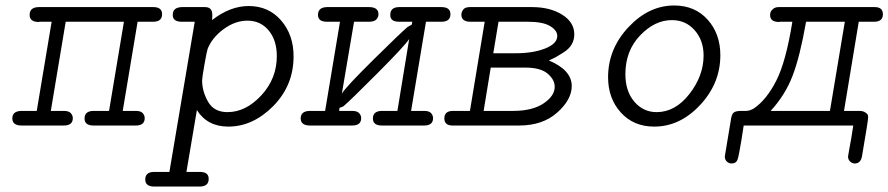

<svg xmlns="http://www.w3.org/2000/svg" viewBox="-20 -457 3234 699"><path d="M56.2 -53.2H113.8L168 -377.9H126Q126 -377.9 124 -377.9Q123 -377 121.1 -377Q87.9 -377 87.9 -402.8Q87.9 -430.7 121.1 -431.2H538.1Q570.3 -431.2 570.1 -405Q569.8 -378.9 540 -377.9H481L426.8 -53.2H475.1Q492.2 -53.2 499.5 -45.2Q506.8 -37.1 506.8 -26.9Q506.8 0 474.1 0H320.8Q287.6 0 287.8 -25.9Q288.1 -51.8 317.9 -53.2H377L431.2 -377.9H219.2L165 -53.2Q165 -53.2 212.9 -53.2Q230 -53.2 237.5 -45.2Q245.1 -37.1 245.1 -26.9Q245.1 0 211.9 0H59.1Q24.9 0 24.9 -25.9Q24.9 -51.8 56.2 -53.2Z M508.8 196.8Q508.8 169.9 539.1 168.9H596.7L689 -377.9H638.7Q608.9 -378.9 608.9 -402.8Q608.9 -430.7 643.1 -431.2H726.1Q752.9 -431.2 752.9 -403.8Q752.9 -390.6 752 -383.8Q816.9 -434.6 884.8 -435.1Q958 -435.1 1003.4 -382.6Q1048.8 -330.1 1048.8 -252Q1048.8 -146 974.9 -71Q900.9 3.9 811 3.9Q734.9 3.9 696.8 -56.2L658.7 168.9H708Q740.2 168.9 739.7 194.8Q739.7 221.7 707 222.2H541Q508.8 221.7 508.8 196.8ZM715.8 -164.1Q715.8 -125 737.3 -86.9Q758.8 -48.8 808.1 -48.8Q875 -48.8 931.4 -109.9Q987.8 -170.9 987.8 -252.9Q987.8 -310.1 958.3 -345.9Q928.7 -381.8 880.9 -381.8Q835.9 -381.8 793.9 -350.8Q752 -319.8 735.8 -278.8Q732.9 -271 724.4 -222.4Q715.8 -173.8 715.8 -164.1Z M1106 -53.2H1163.6L1217.8 -377.9Q1217.8 -377.9 1169.9 -377.9Q1137.7 -377.9 1137.7 -402.8Q1137.7 -430.7 1170.9 -431.2H1323.7Q1357.9 -431.2 1357.9 -404.8Q1357.9 -396 1351.3 -387.5Q1344.7 -378.9 1326.7 -377.9H1269L1224.6 -116.2Q1240.7 -142.1 1339.4 -239.5Q1438 -336.9 1463.9 -358.9L1479 -367.2L1481 -377.9H1432.6Q1400.4 -377.9 1400.9 -402.8Q1400.9 -430.7 1432.6 -431.2H1586.9Q1620.1 -431.2 1619.9 -405Q1619.6 -378.9 1589.8 -377.9H1530.8L1476.6 -53.2H1524.9Q1542 -53.2 1549.3 -45.2Q1556.6 -37.1 1556.6 -26.9Q1556.6 0 1523.9 0H1370.6Q1337.4 0 1337.6 -25.9Q1337.9 -51.8 1367.7 -53.2H1426.8L1469.7 -314.9Q1452.6 -289.1 1353.3 -189.5Q1253.9 -89.8 1230 -69.8L1215.8 -64L1214.8 -53.2H1262.7Q1279.8 -53.2 1287.4 -45.2Q1294.9 -37.1 1294.9 -26.9Q1294.9 0 1261.7 0H1108.9Q1074.7 0 1074.7 -25.9Q1074.7 -51.8 1106 -53.2Z M1597.7 -25.9Q1597.7 -52.7 1627.9 -53.2H1690.9L1744.6 -377.9H1689.9Q1660.2 -378.9 1659.7 -402.8Q1659.7 -412.6 1666.3 -421.9Q1672.9 -431.2 1690.9 -431.2H1916.5Q1982.4 -431.2 2026.6 -403.6Q2070.8 -376 2070.8 -332Q2070.8 -312 2061.3 -295.4Q2051.8 -278.8 2031.2 -265.9Q2010.7 -252.9 2003.7 -249Q1996.6 -245.1 1978.5 -236.8Q2061.5 -201.7 2061.5 -144Q2061.5 -94.2 2008.5 -47.1Q1955.6 0 1869.6 0H1627.9Q1597.7 0 1597.7 -25.9ZM1740.7 -53.2H1847.7Q1918.5 -53.2 1959 -80.6Q1999.5 -107.9 1999.5 -141.1Q1999.5 -167 1973.6 -189Q1947.8 -210.9 1892.6 -210.9H1766.6ZM1775.9 -263.2H1858.9Q1920.9 -263.2 1964.8 -280.5Q2008.8 -297.9 2008.8 -326.2Q2008.8 -346.2 1982.7 -362.1Q1956.5 -377.9 1899.9 -377.9H1794.9Z M2193.8 -175.8Q2193.8 -278.8 2267.8 -357.9Q2341.8 -437 2434.6 -437Q2509.8 -437 2556.2 -385.5Q2602.5 -334 2602.5 -255.9Q2602.5 -153.8 2529.1 -75Q2455.6 3.9 2361.8 3.9Q2286.6 3.9 2240.2 -47.4Q2193.8 -98.6 2193.8 -175.8ZM2256.8 -187Q2256.8 -125 2289.3 -86.9Q2321.8 -48.8 2370.6 -48.8Q2438.5 -48.8 2490 -115Q2541.5 -181.2 2541.5 -254.9Q2541.5 -310.1 2509 -346.9Q2476.6 -383.8 2425.8 -383.8Q2363.8 -383.8 2310.3 -327.9Q2256.8 -272 2256.8 -187Z M2618.7 112.8Q2618.7 112.8 2640.6 -19Q2643.6 -42 2651.6 -47.6Q2659.7 -53.2 2677.7 -53.2H2695.3Q2710.4 -53.2 2725.6 -63Q2770.5 -93.8 2805.9 -162.8Q2841.3 -231.9 2864.7 -377.9H2822.8H2820.3Q2818.4 -377 2816.4 -377Q2783.2 -377 2783.7 -402.8Q2783.7 -407.7 2785.6 -413.3Q2787.6 -418.9 2795.2 -425Q2802.7 -431.2 2815.4 -431.2H3164.6Q3194.3 -431.2 3194.3 -405Q3194.3 -378.9 3164.6 -377.9H3106.4L3052.7 -53.2H3108.4Q3121.6 -53.2 3129.6 -48.1Q3137.7 -43 3139.2 -38.6Q3140.6 -34.2 3140.6 -29.8Q3140.6 -18.6 3118.7 108.9Q3114.7 137.7 3092.3 138.2Q3082.5 138.2 3075 131.1Q3067.4 124 3067.4 112.8Q3067.4 110.8 3071 91.3Q3074.7 71.8 3079.6 43.5Q3084.5 15.1 3086.4 0H2687.5Q2683.6 22 2678.7 56.2Q2669.9 111.3 2664.8 124.8Q2659.7 138.2 2643.6 138.2Q2633.8 138.2 2626.2 131.1Q2618.7 124 2618.7 112.8ZM2785.6 -53.2H3001.5L3055.7 -377.9H2914.6Q2892.6 -252 2865.7 -181.6Q2838.9 -111.3 2785.6 -53.2Z"/></svg>

Font: CMU Typewriter Text
Style: LightOblique
Weight: 200
Italic angle: -9.46001°
Version: Version 0.7.0